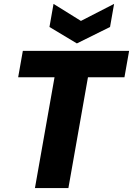

<svg xmlns="http://www.w3.org/2000/svg" viewBox="-20 -962 680 982"><path d="M72.9 -566.9 96.8 -701.9H640.4L616.5 -566.9H429.9L329.8 0H158.7L258.9 -566.9ZM393.9 -855 563.5 -942.1 542.8 -824 373.2 -739.9 233 -824 253.8 -942.1Z"/></svg>

Font: Poppins Variable
Style: Italic
Weight: 100
Italic angle: -10°
Designer: Jonny Pinhorn
Foundry: Indian Type Foundry
Version: Version 6.000